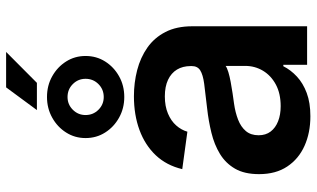

<svg xmlns="http://www.w3.org/2000/svg" viewBox="-216 -768 996 603"><g transform="rotate(-90 281.5 -467.0)"><path d="M217.3 10.3Q165.5 10.3 124.5 -8.1Q83.5 -26.4 59.6 -62.3Q35.6 -98.1 35.6 -150.9Q35.6 -196.8 52.7 -226.3Q69.8 -255.9 99.1 -273.7Q128.4 -291.5 165.5 -300.5Q202.6 -309.6 242.2 -314Q290 -319.3 319.1 -323.2Q348.1 -327.1 361.6 -335.7Q375 -344.2 375 -362.3V-365.2Q375 -390.6 364 -408.7Q353 -426.8 331.8 -436.8Q310.5 -446.8 279.8 -446.8Q249 -446.8 225.8 -437Q202.6 -427.2 188.5 -411.1Q174.3 -395 168.9 -376L51.3 -392.1Q63 -441.4 94.7 -475.1Q126.5 -508.8 174.1 -526.4Q221.7 -543.9 280.3 -543.9Q322.8 -543.9 362.3 -533.7Q401.9 -523.4 432.9 -501.7Q463.9 -480 481.9 -445.1Q500 -410.2 500 -360.4V0H378.9V-74.7H374.5Q362.8 -51.3 342 -32Q321.3 -12.7 290.5 -1.2Q259.8 10.3 217.3 10.3ZM249 -83Q288.6 -83 316.9 -98.1Q345.2 -113.3 360.4 -138.7Q375.5 -164.1 375.5 -194.3V-255.9Q369.6 -251.5 356 -247.3Q342.3 -243.2 325 -240Q307.6 -236.8 289.8 -234.1Q272 -231.4 257.3 -229.5Q229.5 -225.6 206.8 -216.8Q184.1 -208 170.9 -192.4Q157.7 -176.8 157.7 -152.3Q157.7 -129.9 169.4 -114.5Q181.2 -99.1 201.7 -91.1Q222.2 -83 249 -83ZM236.8 -848.6 308.1 -945.3H419.4L322.3 -848.6ZM277.8 -574.2Q242.2 -574.2 212.9 -590.6Q183.6 -606.9 166.3 -634.3Q148.9 -661.6 148.9 -695.8Q148.9 -729.5 166.3 -756.8Q183.6 -784.2 212.9 -800.5Q242.2 -816.9 277.8 -816.9Q314 -816.9 343 -800.5Q372.1 -784.2 389.4 -756.8Q406.7 -729.5 406.7 -695.8Q406.7 -661.6 389.4 -634.3Q372.1 -606.9 343 -590.6Q314 -574.2 277.8 -574.2ZM277.8 -638.7Q301.8 -638.7 318.4 -655.3Q335 -671.9 335 -695.8Q335 -719.2 318.4 -735.8Q301.8 -752.4 277.8 -752.4Q254.4 -752.4 237.8 -735.8Q221.2 -719.2 221.2 -695.8Q221.2 -671.9 237.8 -655.3Q254.4 -638.7 277.8 -638.7Z"/></g></svg>

Font: Inter 20pt SemiBold
Style: Regular
Weight: 600
Version: Version 4.001;git-66647c0bb